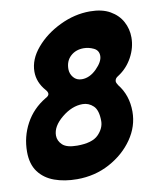

<svg xmlns="http://www.w3.org/2000/svg" viewBox="-124 -811 737 889"><g transform="rotate(-10 244.0 -366.5)"><path d="M167 11Q108 11 61 -6Q14 -23 -13 -59.5Q-40 -96 -40 -154Q-40 -225 -7 -286Q26 -347 88 -384Q104 -392 104 -402Q104 -411 95 -421Q58 -463 58 -513Q58 -571 103 -624Q148 -677 217.5 -710.5Q287 -744 359 -744Q416 -744 453.5 -722.5Q491 -701 509.5 -666.5Q528 -632 528 -592Q528 -544 503.5 -499Q479 -454 437 -427Q421 -418 421 -404Q421 -397 429 -385Q473 -330 473 -253Q473 -184 431.5 -124Q390 -64 320.5 -26.5Q251 11 167 11ZM269 -441Q306 -441 338.5 -473.5Q371 -506 371 -533Q371 -559 348 -570Q325 -581 301 -581Q264 -581 239.5 -558.5Q215 -536 215 -498Q215 -476 229.5 -458.5Q244 -441 269 -441ZM194 -142Q265 -142 294 -171.5Q323 -201 323 -235Q323 -286 301.5 -306.5Q280 -327 251 -327Q201 -327 153 -287.5Q105 -248 105 -205Q105 -180 125 -161Q145 -142 194 -142Z"/></g></svg>

Font: Bangerz
Style: Bold
Weight: 700
Designer: vernon adams
Foundry: Vernon Adams
Version: Version 2.10;February 7, 2025;FontCreator 13.0.0.2683 64-bit